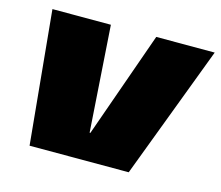

<svg xmlns="http://www.w3.org/2000/svg" viewBox="-82 -646 866 752"><g transform="rotate(15 350.5 -270.0)"><path d="M43 -540H280L309 -110H312L464 -540H701L497 0H95Z"/></g></svg>

Font: Pathway Extreme SemiCondensed Black
Style: Italic
Weight: 900
Width: 4
Italic angle: -8°
Version: Version 1.001;gftools[0.9.26]